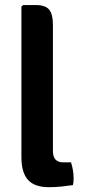

<svg xmlns="http://www.w3.org/2000/svg" viewBox="-20 -756 344 780"><path d="M268.5 -96.5Q273 -82.5 276 -66Q279 -49.5 279 -33Q279 -26 278.5 -18.2Q278 -10.5 276 -4Q256 -1 230 1.8Q204 4.5 179 4.5Q120.5 4.5 93.8 -25.2Q67 -55 67 -117V-729L74 -735.5H124.5Q164 -735.5 179.5 -717.2Q195 -699 195 -655V-142.5Q195 -96.5 236.5 -96.5Z"/></svg>

Font: Signika SemiBold
Style: Regular
Weight: 600
Designer: Anna Giedry
Foundry: Anna Giedry
Version: Version 2.001